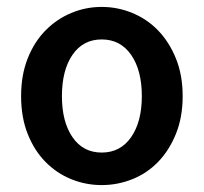

<svg xmlns="http://www.w3.org/2000/svg" viewBox="-20 -523 589 555"><path d="M274 12Q228 12 186 -5Q144 -22 111.5 -55Q79 -88 60 -136Q41 -184 41 -245Q41 -306 60 -354Q79 -402 111.5 -435Q144 -468 186 -485.5Q228 -503 274 -503Q320 -503 362.5 -485.5Q405 -468 437 -435Q469 -402 488.5 -354Q508 -306 508 -245Q508 -184 488.5 -136Q469 -88 437 -55Q405 -22 362.5 -5Q320 12 274 12ZM274 -82Q328 -82 359 -126.5Q390 -171 390 -245Q390 -320 359 -364.5Q328 -409 274 -409Q220 -409 189.5 -364.5Q159 -320 159 -245Q159 -171 189.5 -126.5Q220 -82 274 -82Z"/></svg>

Font: Giro Semibold
Style: Regular
Weight: 600
Designer: Paul D. Hunt
Foundry: Adobe Systems Incorporated
Version: Version 1.000;PS 1.0;hotconv 1.0.88;makeotf.lib2.5.647800